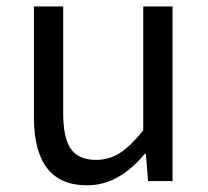

<svg xmlns="http://www.w3.org/2000/svg" viewBox="-20 -550 633 583"><path d="M244.1 12.7Q83 12.7 83 -194.3V-530.3H171.9V-205.1Q171.9 -130.9 195.3 -97.7Q218.8 -64.5 271.5 -64.5Q311.5 -64.5 344.7 -85.9Q376 -105.5 415 -154.3V-530.3H503.9V-264.6V0H429.7L422.9 -83H419.9Q379.9 -36.1 340.8 -13.7Q295.9 12.7 244.1 12.7Z"/></svg>

Font: Bpmf GenSeki Gothic R
Style: R
Weight: 400
Foundry: But Ko
Version: Version 1.320